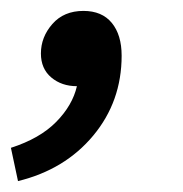

<svg xmlns="http://www.w3.org/2000/svg" viewBox="-49 -156 336 352"><path d="M-16 176 -29 115Q24 98 54 67.5Q84 37 92 2Q64 2 45 -14Q26 -30 26 -58Q26 -88 47 -112Q68 -136 104 -136Q138 -136 156 -114Q174 -92 174 -54Q174 30 122 92.5Q70 155 -16 176Z"/></svg>

Font: Source Sans 3 Semibold
Style: Italic
Weight: 600
Italic angle: -11°
Designer: Paul D. Hunt
Foundry: Adobe
Version: Version 3.052;hotconv 1.1.0;makeotfexe 2.6.0